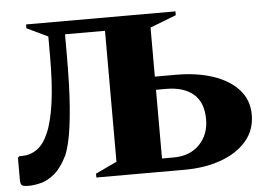

<svg xmlns="http://www.w3.org/2000/svg" viewBox="-49 -724 1108 799"><g transform="rotate(-5 505.0 -325.0)"><path d="M245 -523Q245 -384 238 -299Q231 -214 221 -168Q211 -122 201 -101Q177 -52 148 -28Q119 -4 90.5 3Q62 10 39 10Q16 10 10.5 4Q5 -2 5 -19V-110L11 -116H20Q56 -116 84.5 -135.5Q113 -155 133 -201Q153 -247 164 -325Q175 -403 175 -520V-602L87 -644V-660H711V-644L602 -602V-397H691Q777 -397 844.5 -374.5Q912 -352 951 -309Q990 -266 990 -204Q990 -140 951 -94.5Q912 -49 844.5 -24.5Q777 0 691 0H323V-16L412 -58V-605H245ZM643 -342H602V-55H650Q719 -55 759 -96.5Q799 -138 799 -201Q799 -272 758.5 -307Q718 -342 643 -342Z"/></g></svg>

Font: Spectral SC ExtraBold
Style: Regular
Weight: 800
Designer: Jean-Baptiste Levee
Foundry: Production Type
Version: Version 2.001